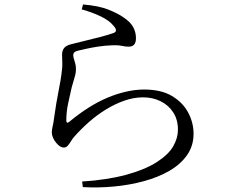

<svg xmlns="http://www.w3.org/2000/svg" viewBox="-20 -796 1040 860"><path d="M346 -754 352 -776Q422 -770 464 -753.5Q506 -737 532 -719Q565 -697 577 -674Q589 -651 589 -625Q589 -606 581 -596.5Q573 -587 557 -587Q544 -587 535 -589Q526 -591 514 -592.5Q502 -594 480 -593Q451 -592 421 -587.5Q391 -583 366.5 -577.5Q342 -572 329 -569Q317 -566 312.5 -561Q308 -556 308 -548Q308 -540 314 -522.5Q320 -505 320 -490Q321 -472 314.5 -451Q308 -430 301 -404Q293 -370 285 -332Q277 -294 277 -257Q277 -249 280 -247Q284 -245 291 -251Q333 -286 375.5 -313Q418 -340 460.5 -358Q503 -376 545 -385.5Q587 -395 625 -395Q701 -395 749.5 -366.5Q798 -338 822.5 -292.5Q847 -247 847 -197Q847 -143 818 -101.5Q789 -60 739 -31Q689 -2 624.5 15.5Q560 33 489.5 39.5Q419 46 351 42L348 17Q401 14 452.5 6Q504 -2 538 -11Q630 -36 682.5 -70Q735 -104 756 -141Q777 -178 777 -215Q777 -260 756 -292.5Q735 -325 699.5 -342.5Q664 -360 621 -360Q579 -360 536.5 -345Q494 -330 453.5 -305Q413 -280 377.5 -248.5Q342 -217 312 -183Q305 -175 298 -163.5Q291 -152 283.5 -143.5Q276 -135 266 -135Q249 -135 232 -156Q223 -166 217.5 -179Q212 -192 212 -202Q212 -214 216 -231Q220 -248 222 -266Q226 -296 232 -332Q238 -368 245 -403Q252 -438 255 -462Q260 -494 259 -515Q258 -536 258 -552Q258 -568 266.5 -580Q275 -592 299 -598Q325 -605 361.5 -613.5Q398 -622 433.5 -631.5Q469 -641 488 -648Q497 -651 499 -657Q502 -666 489 -680Q470 -704 431.5 -722.5Q393 -741 346 -754Z"/></svg>

Font: Early Summer Mincho
Style: Regular
Weight: 400
Designer: GuiWonder
Version: Version 1.002